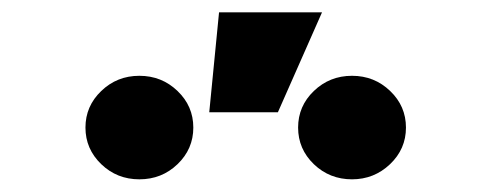

<svg xmlns="http://www.w3.org/2000/svg" viewBox="-20 -883 783 306"><path d="M541 -597.2Q505.4 -597.2 480.2 -621.3Q455.1 -645.5 455.1 -679.7Q455.1 -713.9 480.2 -738Q505.4 -762.2 541 -762.2Q576.7 -762.2 601.8 -738Q627 -713.9 627 -679.7Q627 -645.5 601.6 -621.3Q576.2 -597.2 541 -597.2ZM202.1 -597.2Q166.5 -597.2 141.4 -621.3Q116.2 -645.5 116.2 -679.7Q116.2 -713.9 141.4 -738Q166.5 -762.2 202.1 -762.2Q237.8 -762.2 262.9 -738Q288.1 -713.9 288.1 -679.7Q288.1 -645.5 262.9 -621.3Q237.8 -597.2 202.1 -597.2ZM313.5 -704.1 329.1 -863.3H493.2L422.9 -704.1Z"/></svg>

Font: Inter 20pt Black
Style: Regular
Weight: 900
Version: Version 4.001;git-66647c0bb